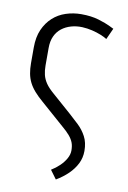

<svg xmlns="http://www.w3.org/2000/svg" viewBox="-77 -553 495 744"><g transform="rotate(10 170.5 -181.0)"><path d="M80 -285V-354Q80 -381 89 -400.5Q98 -420 114 -432.5Q130 -445 151 -451Q172 -457 195 -456Q215 -455 234 -450.5Q253 -446 269 -439.5Q285 -433 294 -427L314 -471Q315 -470 298 -478.5Q281 -487 251.5 -496Q222 -505 182 -505Q151 -505 122 -495.5Q93 -486 71 -466Q49 -446 36 -416.5Q23 -387 23 -346V-284Q23 -262 26.5 -243.5Q30 -225 38 -209Q46 -193 60 -177Q74 -161 94 -144L185 -64Q204 -48 215 -35Q226 -22 231 -9Q236 4 236 22Q236 38 227 54Q218 70 203.5 84Q189 98 171 109L196 143Q223 127 243 107.5Q263 88 274.5 65Q286 42 286 15Q286 -18 273.5 -41.5Q261 -65 242 -83Q223 -101 205 -117L130 -183Q109 -201 98.5 -216.5Q88 -232 84 -248.5Q80 -265 80 -285Z"/></g></svg>

Font: Advent Pro
Style: Regular
Weight: 400
Designer: VivaRado, Andreas Kalpakidis
Foundry: VivaRado, Andreas Kalpakidis
Version: Version 3.000